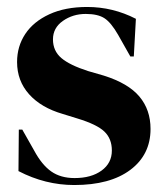

<svg xmlns="http://www.w3.org/2000/svg" viewBox="-20 -516 476 551"><path d="M33 -25 34 -144H44L78 -84Q100 -43 127 -24Q154 -5 194 -5Q242 -5 271.5 -26.5Q301 -48 301 -84Q301 -118 279.5 -138.5Q258 -159 202 -176L160 -189Q98 -207 63.5 -245.5Q29 -284 29 -338Q29 -383 52.5 -418.5Q76 -454 121.5 -475Q167 -496 230 -496Q304 -496 370 -462L364 -354H354L319 -416Q299 -451 280 -463.5Q261 -476 226 -476Q189 -476 160.5 -456Q132 -436 132 -403Q132 -370 156 -349.5Q180 -329 233 -312L278 -299Q348 -277 380 -239Q412 -201 412 -146Q412 -72 354 -28.5Q296 15 193 15Q110 15 33 -25Z"/></svg>

Font: DeepMind Serif Display
Style: Regular
Weight: 800
Designer: Frank Grießhammer / Modifications: Colophon Foundry
Foundry: Colophon Foundry
Version: Version 5.002